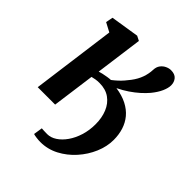

<svg xmlns="http://www.w3.org/2000/svg" viewBox="-211 -698 1023 1023"><g transform="rotate(45 300.5 -186.0)"><path d="M47.4 0 111 -475.8 59.7 -503 67.6 -543.4 228 -568.7 254.3 -555.3 218.4 -288.5Q225.9 -291.3 240.4 -294.5Q254.9 -297.7 270.4 -300.2Q285.9 -302.7 296 -302.9Q313.1 -316.1 325.9 -328Q338.8 -340 349.8 -352.7Q360.9 -365.4 372.3 -380.5Q394.8 -410.3 405.4 -440.6Q415.9 -470.9 416.8 -499.8Q417.6 -522.8 428.7 -537.4Q439.8 -552 455.5 -559.2Q471.2 -566.5 485.5 -566.5Q515.3 -566.5 529.3 -550Q543.3 -533.5 543.3 -509.7Q543.3 -489.2 531.3 -461.9Q519.2 -434.6 495.2 -405.2Q478.5 -385.3 456.2 -365.3Q433.8 -345.4 406.6 -326.9Q379.4 -308.5 347.5 -293Q395.7 -286 430.8 -268Q465.9 -250 488.5 -222.9Q511 -195.8 521.8 -161.5Q532.6 -127.1 532.6 -87.7Q532.6 -37.9 511.3 12.3Q490 62.5 452.6 104.4Q415.2 146.3 366.7 171.7Q318.1 197 263.5 197Q250.3 197 233.8 194.8Q217.2 192.7 210 190L217.8 139.6Q224.3 140.1 235.6 140.7Q246.8 141.3 259.8 141.3Q286.4 141.3 312.2 124.5Q338 107.7 359.1 77.7Q380.2 47.7 392.7 7.7Q405.2 -32.3 405.2 -78Q405.2 -127 389.4 -165.4Q373.6 -203.9 342.2 -226.4Q310.9 -248.8 263.9 -248.8Q248.5 -248.8 235.5 -246.6Q222.5 -244.4 211.3 -241.4L178.6 0Z"/></g></svg>

Font: Merriweather 7pt Light
Style: Italic
Weight: 300
Italic angle: -7.8°
Designer: Eben Sorkin
Foundry: Eben Sorkin
Version: Version 2.200;gftools[0.9.31]